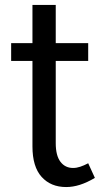

<svg xmlns="http://www.w3.org/2000/svg" viewBox="-20 -743 412 775"><path d="M247 12Q185 12 148 -29Q111 -70 111 -152V-723H205V-165Q205 -115 224 -90Q243 -65 275 -65Q289 -65 304 -70Q319 -75 336 -84L363 -25Q331 -6 302.5 3Q274 12 247 12ZM25 -497V-569H336V-497Z"/></svg>

Font: Yaldevi Medium
Style: Regular
Weight: 500
Designer: Sol Matas, Rajitha Manaperi, Kosala Senevirathne
Foundry: Mooniak
Version: Version 1.100